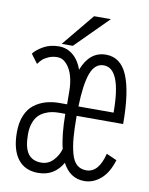

<svg xmlns="http://www.w3.org/2000/svg" viewBox="-78 -715 606 783"><g transform="rotate(10 225.0 -323.5)"><path d="M137.5 -524 248 -658H317.5L183.5 -524ZM139 -32.5Q167.5 -32.5 187.8 -53.5Q208 -74.5 216 -102.5Q202 -159 201.5 -245.5H177Q161 -245.5 146.5 -243Q132 -240.5 116.8 -233.2Q101.5 -226 90.8 -214.5Q80 -203 73 -183.2Q66 -163.5 66 -137.5Q66 -82.5 84 -57.5Q102 -32.5 139 -32.5ZM322 -467.5Q285 -467.5 268.2 -421.8Q251.5 -376 249 -284.5H394.5Q394.5 -467.5 322 -467.5ZM133.5 11Q78.5 11 49.2 -27.5Q20 -66 20 -137.5Q20 -177.5 32.2 -207Q44.5 -236.5 66 -253Q87.5 -269.5 113.5 -277.2Q139.5 -285 170.5 -285H202L201.5 -340Q201.5 -370.5 194.2 -398.8Q187 -427 170 -447.2Q153 -467.5 129.5 -467.5Q109.5 -467.5 93 -460Q76.5 -452.5 69 -445.2Q61.5 -438 52.5 -426L24.5 -463.5Q37 -480.5 64.5 -496.2Q92 -512 128.5 -512Q162 -512 187.2 -491Q212.5 -470 225.5 -432.5Q256 -512 323.5 -512Q385 -512 413 -445Q441 -378 441 -245.5H248.5Q248.5 -191.5 251.5 -155.8Q254.5 -120 262.5 -90.5Q270.5 -61 286 -47.2Q301.5 -33.5 325.5 -33.5Q376.5 -33.5 396.5 -114.5L439.5 -95.5Q423.5 -42 392.5 -15.5Q361.5 11 325 11Q265.5 11 234.5 -48.5Q200.5 11 133.5 11Z"/></g></svg>

Font: League Mono Condensed UltraLight
Style: Regular
Weight: 200
Width: 1
Designer: Tyler Finck
Foundry: The League of Moveable Type / Tyler Finck
Version: Version 2.210